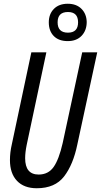

<svg xmlns="http://www.w3.org/2000/svg" viewBox="-20 -993 538 1023"><path d="M176 10Q273 10 321.5 -53Q370 -116 392 -223L498 -714H418L314 -231Q294 -143 265.5 -103Q237 -63 186 -63Q114 -63 114 -150Q114 -180 122 -220L227 -714H147L43 -224Q33 -181 33 -140Q33 -69 70.5 -29.5Q108 10 176 10ZM341 -774Q388 -774 415 -802.5Q442 -831 442 -876Q441 -919 414 -946Q387 -973 341 -973Q294 -973 267 -945.5Q240 -918 240 -874Q240 -828 266.5 -801Q293 -774 341 -774ZM342 -819Q287 -819 287 -874Q287 -929 342 -929Q396 -929 396 -874Q396 -819 342 -819Z"/></svg>

Font: Noto Sans UI Condensed
Style: Italic
Weight: 400
Width: 3
Italic angle: -12°
Designer: Monotype Design Team
Foundry: Monotype Imaging Inc.
Version: Version 1.901